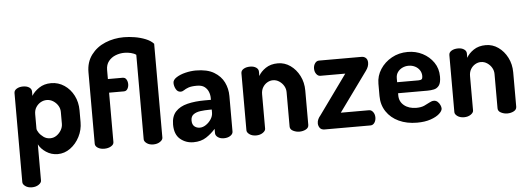

<svg xmlns="http://www.w3.org/2000/svg" viewBox="-57 -925 3640 1320"><g transform="rotate(-5 1762.5 -265.5)"><path d="M114 221Q87 221 69 208Q51 195 51 180V-435Q51 -453 69 -464Q87 -475 113 -475Q139 -475 155.5 -464Q172 -453 172 -435V-405Q189 -434 224 -457.5Q259 -481 307 -481Q357 -481 398 -453.5Q439 -426 462.5 -380Q486 -334 486 -278V-196Q486 -143 462 -96Q438 -49 398 -20Q358 9 311 9Q267 9 231 -15Q195 -39 180 -70V180Q180 195 161 208Q142 221 114 221ZM269 -104Q293 -104 312.5 -117.5Q332 -131 344.5 -152Q357 -173 357 -196V-278Q357 -301 345 -321Q333 -341 312.5 -354.5Q292 -368 267 -368Q245 -368 225.5 -357Q206 -346 193 -326Q180 -306 180 -278V-178Q180 -168 191.5 -150.5Q203 -133 223 -118.5Q243 -104 269 -104Z M633 0Q606 0 588 -11.5Q570 -23 570 -40V-533Q570 -603 607 -652.5Q644 -702 704 -727Q764 -752 833 -752Q869 -752 908 -745.5Q947 -739 982 -725Q1017 -711 1037 -689V-41Q1037 -26 1018 -13Q999 0 971 0Q944 0 926 -13Q908 -26 908 -41V-624Q895 -634 872.5 -639.5Q850 -645 828 -645Q796 -645 766.5 -633.5Q737 -622 718 -598Q699 -574 699 -538V-475H801Q818 -475 826.5 -460.5Q835 -446 835 -428Q835 -410 826.5 -395.5Q818 -381 801 -381H699V-40Q699 -23 679.5 -11.5Q660 0 633 0Z M1248 9Q1195 9 1156.5 -23.5Q1118 -56 1118 -124Q1118 -181 1147.5 -213Q1177 -245 1229.5 -258Q1282 -271 1351 -271H1392V-284Q1392 -306 1383.5 -327Q1375 -348 1356.5 -362Q1338 -376 1304 -376Q1266 -376 1245.5 -368.5Q1225 -361 1214 -353Q1203 -345 1190 -345Q1169 -345 1157.5 -366Q1146 -387 1146 -409Q1146 -430 1171.5 -446.5Q1197 -463 1234 -472Q1271 -481 1306 -481Q1384 -481 1431 -453Q1478 -425 1499.5 -381Q1521 -337 1521 -286V-41Q1521 -24 1503 -12Q1485 0 1458 0Q1433 0 1416.5 -12Q1400 -24 1400 -41V-70Q1373 -39 1336.5 -15Q1300 9 1248 9ZM1300 -87Q1321 -87 1342 -101Q1363 -115 1377.5 -137Q1392 -159 1392 -183V-204H1377Q1344 -204 1314 -200Q1284 -196 1265.5 -182.5Q1247 -169 1247 -141Q1247 -113 1262.5 -100Q1278 -87 1300 -87Z M1681 0Q1653 0 1635 -13Q1617 -26 1617 -41V-435Q1617 -453 1635 -464Q1653 -475 1681 -475Q1705 -475 1721.5 -464Q1738 -453 1738 -435V-405Q1753 -434 1787.5 -457.5Q1822 -481 1872 -481Q1919 -481 1958 -453.5Q1997 -426 2020.5 -380Q2044 -334 2044 -278V-41Q2044 -21 2024 -10.5Q2004 0 1979 0Q1957 0 1936 -10.5Q1915 -21 1915 -41V-278Q1915 -301 1903.5 -321Q1892 -341 1872 -354.5Q1852 -368 1828 -368Q1808 -368 1789 -357Q1770 -346 1758 -326Q1746 -306 1746 -278V-41Q1746 -26 1727 -13Q1708 0 1681 0Z M2154 0Q2130 0 2120 -14.5Q2110 -29 2110 -46Q2110 -61 2116.5 -74.5Q2123 -88 2132 -98L2328 -370H2156Q2140 -370 2128.5 -385.5Q2117 -401 2117 -423Q2117 -444 2128 -459.5Q2139 -475 2156 -475H2450Q2467 -475 2479 -464Q2491 -453 2491 -431Q2491 -404 2471 -377L2274 -105H2469Q2485 -105 2496.5 -89.5Q2508 -74 2508 -52Q2508 -31 2497.5 -15.5Q2487 0 2469 0Z M2791 9Q2720 9 2665.5 -16.5Q2611 -42 2580 -88.5Q2549 -135 2549 -196V-281Q2549 -335 2578.5 -380.5Q2608 -426 2657.5 -453.5Q2707 -481 2768 -481Q2824 -481 2870.5 -457Q2917 -433 2946 -391Q2975 -349 2975 -293Q2975 -250 2961 -231.5Q2947 -213 2925.5 -208.5Q2904 -204 2881 -204H2678V-189Q2678 -146 2710.5 -119.5Q2743 -93 2795 -93Q2828 -93 2850 -103Q2872 -113 2888 -122Q2904 -131 2918 -131Q2933 -131 2944 -121Q2955 -111 2961 -97.5Q2967 -84 2967 -74Q2967 -57 2945.5 -37.5Q2924 -18 2884.5 -4.5Q2845 9 2791 9ZM2678 -280H2824Q2841 -280 2847.5 -285.5Q2854 -291 2854 -307Q2854 -330 2842 -348Q2830 -366 2810 -376Q2790 -386 2766 -386Q2743 -386 2723 -376.5Q2703 -367 2690.5 -349.5Q2678 -332 2678 -308Z M3116 0Q3088 0 3070 -13Q3052 -26 3052 -41V-435Q3052 -453 3070 -464Q3088 -475 3116 -475Q3140 -475 3156.5 -464Q3173 -453 3173 -435V-405Q3188 -434 3222.5 -457.5Q3257 -481 3307 -481Q3354 -481 3393 -453.5Q3432 -426 3455.5 -380Q3479 -334 3479 -278V-41Q3479 -21 3459 -10.5Q3439 0 3414 0Q3392 0 3371 -10.5Q3350 -21 3350 -41V-278Q3350 -301 3338.5 -321Q3327 -341 3307 -354.5Q3287 -368 3263 -368Q3243 -368 3224 -357Q3205 -346 3193 -326Q3181 -306 3181 -278V-41Q3181 -26 3162 -13Q3143 0 3116 0Z"/></g></svg>

Font: Dosis
Style: Bold
Weight: 700
Designer: EdgarTolentino, PabloImpallari, IginoMarini
Foundry: EdgarTolentino, PabloImpallari, IginoMarini
Version: Version 3.001; ttfautohint (v1.8.2)